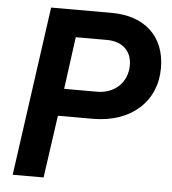

<svg xmlns="http://www.w3.org/2000/svg" viewBox="-53 -793 753 842"><g transform="rotate(5 323.5 -372.5)"><path d="M34 0H170L209 -275H362C532 -275 641 -376 641 -522C641 -666 546 -745 405 -745H138ZM226 -395 257 -625H394C462 -625 504 -586 504 -523C504 -448 449 -395 371 -395Z"/></g></svg>

Font: Mluvka Bold
Style: Italic
Weight: 700
Italic angle: -8°
Designer: Modified by Jiří Krblich, Original typeface by Gumpita Rahayu
Foundry: Gumpita Rahayu & Jiří Krblich
Version: Version 2.000;Glyphs 3.1.1 (3134)